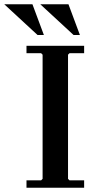

<svg xmlns="http://www.w3.org/2000/svg" viewBox="-69 -886 473 906"><path d="M328 -635H259L252 -628V-42L259 -35H328V0H56V-35H125L132 -42V-628L125 -635H56V-670H328ZM278 -721 121 -866H254L308 -721ZM108 -721 -49 -866H84L138 -721Z"/></svg>

Font: Brygada 1918 SemiBold
Style: Regular
Weight: 600
Designer: Mateusz Machalski | Borys Kosmynka | Przemek Hoffer
Foundry: NIEPODLEGLA 2018
Version: Version 3.006